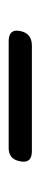

<svg xmlns="http://www.w3.org/2000/svg" viewBox="152 -820 93 436"><g transform="rotate(90 198.0 -601.5)"><path d="M73.2 -575.2Q44.9 -575.2 49.8 -600.6Q54.7 -627.9 83 -627.9H323.2Q351.6 -627.9 345.7 -600.6Q340.8 -574.2 313.5 -575.2Z"/></g></svg>

Font: Quicksand
Style: Italic
Weight: 400
Designer: Andrew Paglinawan
Foundry: Andrew Paglinawan
Version: Version 3.006